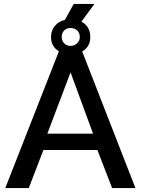

<svg xmlns="http://www.w3.org/2000/svg" viewBox="-20 -954 715 974"><path d="M397 -692.9 667 0H548.8L474.1 -192.9H200.2L126 0H6.8L278.8 -693.8Q238.8 -718.3 238.8 -766.1Q238.8 -798.8 258.1 -822.3Q277.3 -845.7 309.1 -853L354 -934.1H459L393.1 -844.2Q438 -819.8 438 -766.1Q438 -716.8 397 -692.9ZM337.9 -812Q318.8 -812 305.9 -799.6Q293 -787.1 293 -766.1Q293 -747.1 305.9 -734.1Q318.8 -721.2 337.9 -721.2Q356.9 -721.2 370.8 -734.1Q384.8 -747.1 384.8 -766.1Q384.8 -787.1 371.6 -799.6Q358.4 -812 337.9 -812ZM220.2 -275.9H452.1L337.9 -586.9Z"/></svg>

Font: Rawline SemiBold
Style: Regular
Weight: 600
Designer: Matt McInerney, Pablo Impallari, Rodrigo Fuenzalida
Foundry: Matt McInerney, Pablo Impallari, Rodrigo Fuenzalida
Version: Version 4.020;PS 004.020;hotconv 1.0.88;makeotf.lib2.5.64775